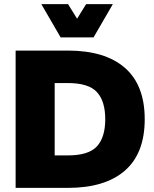

<svg xmlns="http://www.w3.org/2000/svg" viewBox="-20 -914 750 934"><path d="M56 0V-668H310Q491 -668 587.5 -584Q684 -500 684 -334Q684 -168 587.5 -84Q491 0 310 0ZM246 -158H310Q411 -158 451.5 -202Q492 -246 492 -334Q492 -422 451.5 -466Q411 -510 310 -510H246ZM275 -732 181 -894H311L355 -823L399 -894H529L435 -732Z"/></svg>

Font: Gantari Black
Style: Regular
Weight: 900
Version: Version 1.000